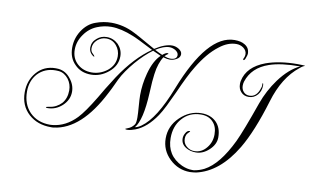

<svg xmlns="http://www.w3.org/2000/svg" viewBox="-88 -865 2065 1275"><g transform="rotate(10 944.0 -227.5)"><path d="M296 97Q205 97 146 44Q85 -11 85 -102Q85 -181 132 -236Q181 -294 261 -294Q266 -294 271.5 -293.5Q277 -293 281 -293Q329 -287 361 -246Q394 -206 394 -158Q394 -104 350 -63Q307 -24 252 -24Q241 -24 241 -28Q241 -31 259 -34Q286 -37 307 -48Q328 -59 344 -76Q374 -111 374 -165Q374 -206 350 -239Q322 -275 284 -279Q280 -279 274.5 -279.5Q269 -280 263 -280Q190 -280 143 -231Q99 -182 99 -109Q99 -24 150 29Q203 82 287 82Q292 82 296.5 81.5Q301 81 304 81Q393 72 464 -2Q505 -45 570 -153Q585 -179 607.5 -216.5Q630 -254 662 -303Q711 -377 763 -432.5Q815 -488 869 -525Q755 -584 728 -594Q643 -629 577 -629Q552 -629 528 -624Q504 -619 482 -610Q430 -589 397 -541Q363 -493 363 -438Q363 -380 402 -344Q441 -308 499 -308Q556 -308 604 -345Q652 -384 652 -443Q652 -484 626 -515Q599 -547 557 -547Q524 -547 498 -524Q471 -500 471 -467Q471 -445 485 -433Q499 -420 499 -416Q499 -415 498.5 -414.5Q498 -414 498 -414Q495 -414 489 -418Q462 -438 462 -469Q462 -507 492 -532Q520 -557 559 -557Q603 -557 637 -525Q669 -491 669 -446Q669 -382 614 -337Q561 -293 497 -293Q429 -293 387 -337Q344 -379 344 -448Q344 -510 377 -562Q413 -618 468 -637Q519 -656 574 -656Q612 -656 652.5 -646.5Q693 -637 735 -615Q772 -596 808 -575Q844 -554 881 -534Q947 -577 996 -577Q1018 -577 1039 -565Q1064 -550 1064 -530Q1064 -507 1039 -494Q1018 -482 994 -482Q977 -482 951 -490Q938 -469 927.5 -439Q917 -409 912 -369Q909 -350 906.5 -317.5Q904 -285 902 -239Q893 -56 846 0Q864 -2 888 -19Q980 -84 1064 -300Q1215 -685 1398 -685Q1441 -685 1467 -669Q1500 -650 1500 -610Q1500 -606 1498 -599Q1496 -592 1493 -584Q1487 -564 1479 -564Q1476 -564 1476 -570H1475Q1480 -579 1482.5 -587.5Q1485 -596 1485 -604Q1485 -629 1462 -646Q1441 -661 1414 -661Q1357 -661 1301 -617Q1264 -589 1231 -549.5Q1198 -510 1168 -460Q1148 -428 1125 -381.5Q1102 -335 1075 -274Q1050 -219 1029 -177Q1008 -135 990 -108Q929 -17 854 13Q838 19 824 22.5Q810 26 799 26Q790 26 786 24L784 23Q784 21 800 15Q826 6 843 -18Q851 -29 851 -66Q851 -78 850 -96.5Q849 -115 847 -140Q845 -166 844 -184Q843 -202 843 -215Q843 -289 863 -364Q887 -454 932 -496Q921 -501 907 -507.5Q893 -514 877 -521Q823 -482 767 -417Q740 -385 718 -353.5Q696 -322 681 -291Q673 -275 662 -250.5Q651 -226 634 -194Q498 73 316 96Q312 97 307 97Q302 97 296 97ZM996 -489Q1042 -489 1042 -520Q1042 -538 1020 -552Q1000 -563 980 -563Q941 -563 889 -529Q903 -522 916 -515.5Q929 -509 941 -504Q962 -522 974 -522Q980 -522 980 -518Q980 -515 976 -515Q966 -508 957 -498Q981 -489 996 -489ZM1257 230Q1178 230 1119 174Q1060 117 1060 37Q1060 -46 1122 -106Q1186 -168 1267 -168Q1329 -168 1367 -130Q1403 -93 1403 -29Q1403 18 1361 57Q1320 95 1273 95Q1234 95 1205 77Q1171 56 1171 18Q1171 0 1181 -17Q1192 -38 1208 -38Q1212 -38 1212 -35Q1212 -34 1203 -26Q1194 -17 1191 -11Q1185 2 1185 17Q1185 48 1208 68Q1231 88 1261 88Q1311 88 1344 46Q1375 8 1375 -44Q1375 -97 1346 -127Q1317 -159 1265 -159Q1187 -159 1138 -103Q1092 -51 1092 29Q1092 148 1199 198Q1235 214 1269 214H1280Q1300 211 1317.5 205Q1335 199 1349 192Q1398 166 1442 111Q1486 56 1526 -27Q1561 -101 1631 -300Q1663 -389 1719 -466Q1784 -554 1857 -588Q1727 -588 1650 -561Q1539 -523 1507 -424Q1503 -411 1503 -396Q1503 -372 1518 -355Q1533 -338 1558 -338Q1607 -338 1626 -401Q1630 -412 1630 -418V-426Q1629 -429 1629 -432Q1630 -434 1632 -434Q1636 -434 1636 -421Q1636 -383 1614 -357Q1590 -329 1554 -329Q1521 -329 1502 -351Q1483 -371 1483 -404Q1483 -410 1483.5 -415.5Q1484 -421 1485 -425Q1505 -523 1626 -568Q1716 -600 1837 -600Q1885 -600 1888 -597Q1884 -596 1875.5 -591.5Q1867 -587 1854 -576Q1748 -492 1698 -324Q1634 -112 1563 7Q1452 192 1298 226Q1288 227 1278 228.5Q1268 230 1257 230Z"/></g></svg>

Font: Imperial Script
Style: Regular
Weight: 400
Designer: Robert E. Leuschke
Foundry: Robert E. Leuschke
Version: Version 1.010; ttfautohint (v1.8.3)